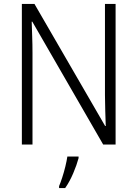

<svg xmlns="http://www.w3.org/2000/svg" viewBox="-20 -734 698 975"><path d="M567 0H504L144 -624H141Q142 -587 143.5 -548Q145 -509 145 -466V0H91V-714H155L514 -94H517Q516 -128 514.5 -171.5Q513 -215 513 -251V-714H567ZM379 69Q370 103 352 145.5Q334 188 311 221H280V211Q287 195 296 167.5Q305 140 312 111Q319 82 322 61H379Z"/></svg>

Font: Noto Sans Lao UI SemCond Light
Style: Regular
Weight: 300
Width: 4
Designer: Monotype Design Team
Foundry: Monotype Imaging Inc.
Version: Version 2.000; ttfautohint (v1.8.4.7-5d5b)